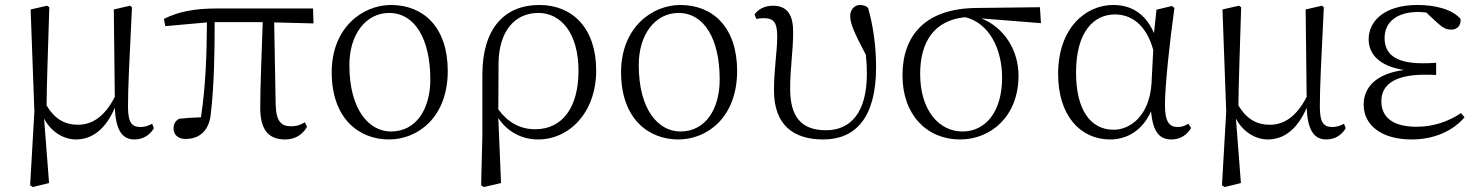

<svg xmlns="http://www.w3.org/2000/svg" viewBox="-20 -546 5937 771"><path d="M285 14C353 14 406 -31 441 -113C445 -24 470 14 520 14C557 14 583 -6 598 -31L591 -49C577 -42 564 -36 545 -36C511 -36 494 -51 494 -117C494 -198 499 -288 510 -517L502 -523L437 -508L441 -157C402 -81 353 -45 293 -45C244 -45 201 -65 167 -123C168 -219 172 -317 178 -517L169 -523L103 -508L118 -98L101 198L112 205L177 189L157 -70C185 -16 236 14 285 14Z M1125 14C1165 14 1195 -5 1213 -37L1204 -55C1188 -45 1173 -39 1148 -39C1110 -39 1089 -58 1087 -125L1081 -456L1239 -452L1237 -512H852C759 -512 696 -499 638 -470L644 -441L811 -456C810 -335 807 -208 787 -75C752 -74 724 -72 699 -69C684 -60 677 -49 677 -30C677 -6 694 12 725 12C781 12 821 -21 827 -93C840 -208 842 -335 842 -457H1035C1031 -329 1025 -204 1025 -113C1025 -20 1062 14 1125 14Z M1542 14C1656 14 1778 -73 1778 -261C1778 -435 1682 -526 1550 -526C1436 -526 1312 -435 1312 -256C1312 -68 1423 14 1542 14ZM1550 -18C1464 -18 1383 -102 1383 -285C1383 -408 1449 -494 1543 -494C1646 -494 1708 -389 1708 -227C1708 -109 1652 -18 1550 -18Z M1912 198 1923 205 1992 189 1981 -72C2018 -16 2076 14 2141 14C2266 14 2374 -94 2374 -263C2374 -434 2278 -526 2146 -526C2006 -526 1917 -432 1917 -246V0ZM1981 -107 1982 -292C1983 -418 2045 -494 2142 -494C2233 -494 2303 -412 2303 -262C2303 -114 2238 -27 2129 -27C2066 -27 2017 -57 1981 -107Z M2704 14C2818 14 2940 -73 2940 -261C2940 -435 2844 -526 2712 -526C2598 -526 2474 -435 2474 -256C2474 -68 2585 14 2704 14ZM2712 -18C2626 -18 2545 -102 2545 -285C2545 -408 2611 -494 2705 -494C2808 -494 2870 -389 2870 -227C2870 -109 2814 -18 2712 -18Z M3286 14C3415 14 3498 -73 3498 -276C3498 -365 3485 -448 3466 -514C3459 -522 3447 -526 3433 -526C3411 -526 3394 -507 3394 -482C3394 -453 3409 -416 3457 -326C3460 -298 3461 -274 3461 -250C3461 -93 3395 -23 3297 -23C3197 -23 3153 -78 3153 -189C3153 -276 3165 -340 3165 -418C3165 -484 3143 -523 3084 -523C3050 -523 3025 -509 3010 -488L3017 -470C3025 -472 3036 -473 3047 -473C3088 -473 3101 -455 3101 -398C3101 -342 3088 -267 3088 -183C3088 -44 3166 14 3286 14Z M3835 14C3960 14 4070 -80 4070 -242C4070 -346 4011 -436 3921 -472L4160 -453L4156 -517L3900 -514C3699 -512 3604 -407 3604 -243C3604 -84 3703 14 3835 14ZM3856 -477C3953 -453 4004 -349 4004 -234C4004 -95 3936 -18 3845 -18C3750 -18 3675 -104 3675 -249C3675 -380 3733 -465 3856 -477Z M4438 14C4501 14 4566 -18 4602 -99C4610 -15 4636 14 4685 14C4720 14 4747 -5 4763 -32L4752 -49C4738 -41 4727 -36 4709 -36C4676 -36 4658 -56 4658 -125C4658 -199 4677 -379 4696 -514L4686 -522L4624 -507L4614 -413C4580 -492 4522 -526 4450 -526C4340 -526 4229 -434 4229 -249C4229 -82 4318 14 4438 14ZM4611 -346 4604 -210C4595 -80 4518 -25 4452 -25C4358 -25 4301 -106 4301 -255C4301 -422 4375 -488 4457 -488C4519 -488 4581 -452 4611 -346Z M5071 14C5139 14 5192 -31 5227 -113C5231 -24 5256 14 5306 14C5343 14 5369 -6 5384 -31L5377 -49C5363 -42 5350 -36 5331 -36C5297 -36 5280 -51 5280 -117C5280 -198 5285 -288 5296 -517L5288 -523L5223 -508L5227 -157C5188 -81 5139 -45 5079 -45C5030 -45 4987 -65 4953 -123C4954 -219 4958 -317 4964 -517L4955 -523L4889 -508L4904 -98L4887 198L4898 205L4963 189L4943 -70C4971 -16 5022 14 5071 14Z M5648 14C5742 14 5816 -22 5861 -75L5847 -92C5795 -57 5734 -37 5669 -37C5574 -37 5527 -74 5527 -140C5527 -197 5568 -246 5702 -246C5713 -246 5722 -246 5747 -245V-294C5723 -292 5708 -292 5692 -292C5580 -292 5540 -332 5540 -393C5540 -456 5587 -498 5677 -498L5707 -496L5751 -455C5775 -433 5788 -427 5809 -427C5831 -427 5848 -444 5845 -470C5811 -510 5740 -526 5672 -526C5540 -526 5476 -462 5476 -388C5476 -328 5520 -280 5618 -265C5504 -250 5456 -194 5456 -126C5456 -40 5532 14 5648 14Z"/></svg>

Font: Noto Serif CJK KR Light
Style: Regular
Weight: 300
Designer: Ryoko NISHIZUKA 西塚涼子 (kana & ideographs); Frank Grießhammer (Latin, Greek & Cyrillic); Wenlong ZHANG 张文龙 (bopomofo); San
Foundry: Adobe
Version: Version 2.001;hotconv 1.1.0;makeotfexe 2.6.0